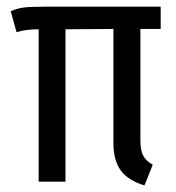

<svg xmlns="http://www.w3.org/2000/svg" viewBox="-20 -546 530 577"><path d="M462.9 -459H401.9V-126Q401.9 -94.2 410.2 -78.4Q418.5 -62.5 439 -50.8L414.1 11.2Q364.7 -3.9 342.8 -33.9Q320.8 -64 320.8 -117.2V-459L176.8 -458V0H96.2V-458Q56.6 -458 29.8 -449.2L12.2 -512.2Q32.2 -521 51.5 -523.4Q70.8 -525.9 112.8 -525.9H462.9Z"/></svg>

Font: Fira Sans Compressed Book
Style: Regular
Weight: 350
Width: 1
Designer: Carrois Corporate & Edenspiekermann AG
Foundry: Carrois Corporate GbR & Edenspiekermann AG
Version: Version 4.203;PS 004.203;hotconv 1.0.88;makeotf.lib2.5.64775